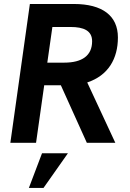

<svg xmlns="http://www.w3.org/2000/svg" viewBox="-20 -717 652 964"><path d="M32 0H161L202 -289H285.5L416 0H559L418 -303C523.5 -338 572 -422 572 -529C572 -638 494 -697 351 -697H130ZM125 226.5H198.5L321 52.5H191ZM217.5 -402.5 243 -581.5H334.5C399.5 -581.5 442.5 -563.5 442.5 -510C442.5 -437.5 392 -402.5 302.5 -402.5Z"/></svg>

Font: HK Grotesk
Style: Bold Italic
Weight: 700
Italic angle: -16°
Designer: Alfredo Marco Pradil
Foundry: Hanken Design Co.
Version: Version 3.001;FEAKit 1.0